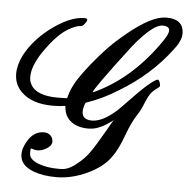

<svg xmlns="http://www.w3.org/2000/svg" viewBox="-53 -769 844 859"><g transform="rotate(5 369.0 -340.0)"><path d="M206 -318Q249 -318 249 -320Q249 -322 252 -331Q260 -362 282 -399Q313 -448 366 -510Q419 -572 465 -610Q572 -703 639 -715Q651 -717 661 -717Q734 -717 738 -657Q738 -643 736 -635Q729 -608 704 -577Q616 -459 477 -375Q411 -334 349 -312L333 -306Q331 -304 327 -290Q323 -276 323 -267Q323 -229 368 -229Q416 -229 480 -287Q483 -289 544 -352.5Q605 -416 638 -435Q642 -437 644 -437Q651 -437 654.5 -427Q658 -417 658 -409Q657 -407 653 -403Q631 -388 620 -374Q609 -360 595 -326Q582 -293 570 -276Q545 -239 523 -179Q499 -112 473 -77Q439 -28 369 4.5Q299 37 231 37Q172 37 130 21.5Q88 6 74 -21Q67 -35 67 -53Q67 -73 78.5 -97Q90 -121 103 -134Q127 -158 159 -158Q177 -158 188.5 -147Q200 -136 200 -119Q200 -102 178.5 -88.5Q157 -75 136 -75Q125 -75 109 -81Q108 -81 107 -80Q106 -79 105.5 -76Q105 -73 105 -69.5Q105 -66 105 -62Q105 -51 108 -45Q118 -25 154 -13Q190 -1 238 -1Q258 -1 266 -3Q292 -9 319 -32Q349 -55 371 -85Q393 -115 436 -190Q458 -228 460 -232L465 -239Q465 -240 455 -232Q414 -201 377 -194Q363 -192 354 -192Q307 -192 277.5 -214.5Q248 -237 245 -276Q245 -284 242 -284Q220 -280 187 -280Q93 -280 45 -328Q12 -361 12 -409Q12 -448 34 -492Q70 -561 142 -617Q229 -683 295 -683Q308 -683 308 -675Q308 -671 300 -660Q290 -646 282 -646Q266 -646 240 -633Q182 -606 118 -511Q76 -448 76 -400Q76 -382 83 -369Q107 -318 206 -318ZM677 -660Q677 -680 646 -680Q616 -680 565 -629Q537 -601 514 -571Q360 -369 360 -355Q366 -357 386 -367Q542 -446 656 -614Q677 -645 677 -660Z"/></g></svg>

Font: KaTeX_Script
Style: Regular
Weight: 400
Version: Version 1.1; ttfautohint (v1.3)